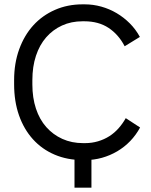

<svg xmlns="http://www.w3.org/2000/svg" viewBox="-20 -729 693 884"><path d="M362 8H372Q412 8 449.5 -2.5Q487 -13 520 -32.5Q553 -52 579.5 -79.5Q606 -107 625 -142L559 -185Q545 -160 526 -138.5Q507 -117 483.5 -102Q460 -87 431.5 -78.5Q403 -70 371 -70H363Q310 -70 267 -89.5Q224 -109 193 -144Q162 -179 145.5 -229Q129 -279 129 -340V-360Q129 -422 145.5 -472Q162 -522 192.5 -557Q223 -592 265.5 -611.5Q308 -631 360 -631H368Q434 -631 480 -600.5Q526 -570 554 -516L624 -559Q605 -594 577.5 -621.5Q550 -649 517 -668.5Q484 -688 446.5 -698.5Q409 -709 370 -709H360Q291 -709 233 -683.5Q175 -658 133.5 -612.5Q92 -567 68.5 -502.5Q45 -438 45 -360V-341Q45 -262 67.5 -198Q90 -134 131.5 -88Q173 -42 231.5 -17Q290 8 362 8ZM323 -36V135H401V-36Z"/></svg>

Font: Fixel Variable
Style: Regular
Weight: 100
Width: 3
Designer: AlfaBravo + MacPaw
Foundry: Kyrylo Tkachov, Marchela Mozhyna, Serhii Makarenko, Maria Weinstein, Zakhar Kryvoshyya
Version: Version 1.211